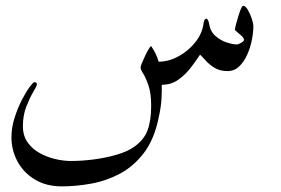

<svg xmlns="http://www.w3.org/2000/svg" viewBox="-20 -311 995 679"><path d="M876 -217.3Q876 -196.3 870.6 -169.2Q865.2 -142.1 854 -117.2Q842.8 -92.3 825.7 -75.9Q808.6 -59.6 784.7 -59.6Q757.8 -59.6 739 -71Q720.2 -82.5 707.8 -96.4Q695.3 -110.4 687.5 -117.7Q673.8 -96.7 654.8 -71.8Q635.7 -46.9 610.6 -29.1Q585.4 -11.2 552.2 -11.2Q552.2 18.6 551.3 35.9Q550.3 53.2 548.1 68.1Q545.9 83 541 105.5Q525.4 182.1 488.8 230Q452.1 277.8 403.6 303.5Q355 329.1 301.5 338.6Q248 348.1 198.7 348.1Q143.6 348.1 103.5 324Q63.5 299.8 42 260.3Q20.5 220.7 20.5 174.3Q20.5 140.1 31.5 105.7Q42.5 71.3 57.1 42.7Q71.8 14.2 84.7 -3.2Q97.7 -20.5 101.1 -20.5Q110.4 -20.5 110.4 -12.7Q110.4 -6.8 98.1 13.4Q85.9 33.7 73.5 64.9Q61 96.2 61 134.8Q61 169.9 78.4 193.6Q95.7 217.3 122.3 231.4Q148.9 245.6 177.7 252Q206.5 258.3 229.5 258.3Q270 258.3 312.5 252.7Q355 247.1 391.8 236.3Q428.7 225.6 451.2 210.4Q488.3 185.5 501.5 150.6Q514.6 115.7 514.6 64Q514.6 19.5 505.4 -7.8Q496.1 -35.2 486.6 -50.3Q477.1 -65.4 477.1 -72.3Q477.1 -76.2 481.9 -88.1Q486.8 -100.1 493.4 -114Q500 -127.9 506.1 -137.9Q512.2 -147.9 514.6 -147.9Q532.7 -122.1 541 -92.8Q576.7 -92.8 611.8 -112.1Q647 -131.3 671.6 -162.8Q696.3 -194.3 700.2 -231Q702.6 -245.1 710.9 -245.1Q711.9 -245.1 715.1 -240.2Q718.3 -235.4 719.2 -228Q723.6 -199.7 742.2 -183.6Q760.7 -167.5 782.5 -160.6Q804.2 -153.8 817.9 -153.8Q821.8 -153.8 832.3 -159.4Q842.8 -165 842.8 -169.9Q842.8 -176.3 834.7 -183.8Q826.7 -191.4 818.6 -197.8Q810.5 -204.1 810.5 -206.1Q810.5 -208.5 813.7 -221.4Q816.9 -234.4 821.8 -250.5Q826.7 -266.6 831.5 -278.6Q836.4 -290.5 839.8 -290.5Q847.7 -290.5 856 -276.9Q864.3 -263.2 870.1 -245.8Q876 -228.5 876 -217.3Z"/></svg>

Font: Rohingya Solluk
Style: Regular
Weight: 400
Designer: SIL International
Foundry: SIL International
Version: Version 1.001